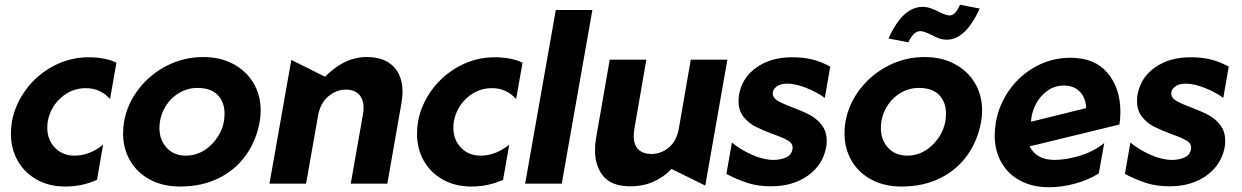

<svg xmlns="http://www.w3.org/2000/svg" viewBox="-20 -773 5225 808"><path d="M354 -532Q274 -532 204.5 -495Q135 -458 89 -395.5Q43 -333 30 -260Q26 -237 26 -210Q26 -147 54.5 -96.5Q83 -46 135 -17Q187 12 255 12Q325 12 388 -16L414 -164Q356 -118 294 -118Q243 -118 211 -151.5Q179 -185 179 -235Q179 -253 181 -262Q192 -322 237 -362Q282 -402 341 -402Q403 -402 443 -356L470 -509Q449 -520 418 -526Q387 -532 354 -532Z M1073 -262Q1077 -283 1077 -308Q1077 -372 1047 -423Q1017 -474 962 -503.5Q907 -533 835 -533Q754 -533 682.5 -496.5Q611 -460 563 -397.5Q515 -335 502 -260Q498 -237 498 -211Q498 -148 527.5 -97Q557 -46 611.5 -17Q666 12 738 12Q829 12 900 -23Q971 -58 1015 -120Q1059 -182 1073 -262ZM925 -295Q925 -278 922 -260Q910 -202 865 -160Q820 -118 762 -118Q712 -118 681.5 -151Q651 -184 651 -234Q651 -278 672 -317Q693 -356 730 -379.5Q767 -403 811 -403Q868 -403 896.5 -373Q925 -343 925 -295Z M1674 -386Q1674 -455 1635 -494Q1596 -533 1523 -533Q1429 -533 1348 -450L1206 -521L1114 0H1268L1319 -289Q1329 -341 1363 -368.5Q1397 -396 1436 -396Q1469 -396 1489.5 -376.5Q1510 -357 1510 -318Q1510 -304 1507 -289L1456 0H1610L1669 -337Q1674 -365 1674 -386Z M2063 -532Q1983 -532 1913.5 -495Q1844 -458 1798 -395.5Q1752 -333 1739 -260Q1735 -237 1735 -210Q1735 -147 1763.5 -96.5Q1792 -46 1844 -17Q1896 12 1964 12Q2034 12 2097 -16L2123 -164Q2065 -118 2003 -118Q1952 -118 1920 -151.5Q1888 -185 1888 -235Q1888 -253 1890 -262Q1901 -322 1946 -362Q1991 -402 2050 -402Q2112 -402 2152 -356L2179 -509Q2158 -520 2127 -526Q2096 -532 2063 -532Z M2473 -731H2319L2190 0H2344Z M2484 -140Q2484 -74 2519 -31.5Q2554 11 2633 11Q2687 11 2730.5 -8.5Q2774 -28 2806 -62L2948 8L3041 -522H2887L2837 -233Q2828 -180 2795 -152.5Q2762 -125 2721 -125Q2687 -125 2667 -143.5Q2647 -162 2647 -201Q2647 -215 2650 -233L2700 -522H2546L2488 -189Q2484 -168 2484 -140Z M3236 -100Q3194 -100 3146 -121Q3098 -142 3060 -173L3037 -41Q3087 -15 3129.5 -2Q3172 11 3225 11Q3317 11 3380 -34Q3443 -79 3457 -154Q3459 -164 3459 -181Q3459 -220 3438 -247Q3417 -274 3387.5 -289.5Q3358 -305 3313 -322Q3270 -338 3251 -350Q3232 -362 3232 -380Q3232 -397 3248.5 -409Q3265 -421 3293 -421Q3327 -421 3372 -403.5Q3417 -386 3451 -361L3474 -493Q3434 -514 3397.5 -523Q3361 -532 3313 -532Q3225 -532 3164 -489.5Q3103 -447 3090 -374Q3088 -364 3088 -347Q3088 -308 3109 -281.5Q3130 -255 3158.5 -240.5Q3187 -226 3232 -209Q3278 -193 3298.5 -180Q3319 -167 3315 -145Q3310 -119 3286 -109.5Q3262 -100 3236 -100Z M4109 -262Q4113 -283 4113 -308Q4113 -372 4083 -423Q4053 -474 3998 -503.5Q3943 -533 3871 -533Q3790 -533 3718.5 -496.5Q3647 -460 3599 -397.5Q3551 -335 3538 -260Q3534 -237 3534 -211Q3534 -148 3563.5 -97Q3593 -46 3647.5 -17Q3702 12 3774 12Q3865 12 3936 -23Q4007 -58 4051 -120Q4095 -182 4109 -262ZM3961 -295Q3961 -278 3958 -260Q3946 -202 3901 -160Q3856 -118 3798 -118Q3748 -118 3717.5 -151Q3687 -184 3687 -234Q3687 -278 3708 -317Q3729 -356 3766 -379.5Q3803 -403 3847 -403Q3904 -403 3932.5 -373Q3961 -343 3961 -295ZM3853 -642Q3868 -642 3898 -627Q3919 -616 3933.5 -611Q3948 -606 3965 -606Q4043 -606 4103 -737L4020 -753Q4009 -729 3999 -718.5Q3989 -708 3976 -708Q3962 -708 3932 -723Q3912 -733 3896 -738.5Q3880 -744 3862 -744Q3779 -744 3719 -611L3803 -595Q3824 -642 3853 -642Z M4418 -100Q4342 -100 4313 -157L4691 -249Q4695 -273 4695 -302Q4695 -402 4641 -466Q4587 -530 4485 -530Q4408 -530 4341.5 -494.5Q4275 -459 4230 -397.5Q4185 -336 4171 -259Q4166 -227 4166 -204Q4166 -139 4194 -89.5Q4222 -40 4274 -12.5Q4326 15 4395 15Q4446 15 4501.5 0.5Q4557 -14 4604 -43L4627 -171Q4582 -135 4524 -117.5Q4466 -100 4418 -100ZM4457 -413Q4499 -413 4524 -387.5Q4549 -362 4551 -318L4320 -261L4319 -266Q4322 -302 4340 -336Q4358 -370 4388.5 -391.5Q4419 -413 4457 -413Z M4913 -100Q4871 -100 4823 -121Q4775 -142 4737 -173L4714 -41Q4764 -15 4806.5 -2Q4849 11 4902 11Q4994 11 5057 -34Q5120 -79 5134 -154Q5136 -164 5136 -181Q5136 -220 5115 -247Q5094 -274 5064.5 -289.5Q5035 -305 4990 -322Q4947 -338 4928 -350Q4909 -362 4909 -380Q4909 -397 4925.5 -409Q4942 -421 4970 -421Q5004 -421 5049 -403.5Q5094 -386 5128 -361L5151 -493Q5111 -514 5074.5 -523Q5038 -532 4990 -532Q4902 -532 4841 -489.5Q4780 -447 4767 -374Q4765 -364 4765 -347Q4765 -308 4786 -281.5Q4807 -255 4835.5 -240.5Q4864 -226 4909 -209Q4955 -193 4975.5 -180Q4996 -167 4992 -145Q4987 -119 4963 -109.5Q4939 -100 4913 -100Z"/></svg>

Font: Geom Bold
Style: Bold Italic
Weight: 700
Italic angle: -10°
Version: Version 1.102